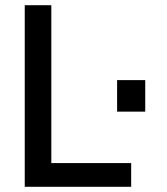

<svg xmlns="http://www.w3.org/2000/svg" viewBox="-20 -717 640 737"><path d="M75 0V-697H177V-91H483.5V0ZM429.5 -288.5V-409.5H537.5V-288.5Z"/></svg>

Font: HK Grotesk Medium
Style: Regular
Weight: 500
Designer: Alfredo Marco Pradil
Foundry: Hanken Design Co.
Version: Version 3.001;FEAKit 1.0